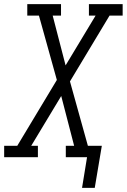

<svg xmlns="http://www.w3.org/2000/svg" viewBox="-50 -755 609 922"><path d="M344 147 368 0H266V-55H306L244 -294L100 -55H132V0H-30V-55H33L223 -371L137 -680H81V-735H243V-680H203L265 -441L409 -680H377V-735H539V-680H476L286 -364L372 -55H439L405 147Z"/></svg>

Font: Iosevka Slab Light
Style: Italic
Weight: 300
Italic angle: -9°
Monospace: yes
Designer: Belleve Invis
Foundry: Belleve Invis
Version: Version 11.1.1; ttfautohint (v1.8.3)